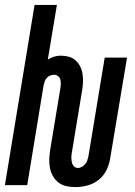

<svg xmlns="http://www.w3.org/2000/svg" viewBox="-32 -755 552 783"><path d="M275 8Q256 8 238 4Q220 0 206 -11Q192 -22 183.5 -37.5Q175 -53 171.5 -71Q168 -89 169 -108Q170 -127 173 -146L215 -400Q216 -408 216 -416.5Q216 -425 213.5 -432.5Q211 -440 204 -445Q197 -450 189 -450Q181 -450 173 -447Q165 -444 159 -437.5Q153 -431 150.5 -423.5Q148 -416 146 -408L79 0H-12L109 -735H200L163 -512Q175 -520 188.5 -524Q202 -528 216 -528Q233 -528 249 -523.5Q265 -519 276.5 -508.5Q288 -498 295 -484Q302 -470 304.5 -454Q307 -438 306.5 -421Q306 -404 303 -387L261 -133Q259 -123 259 -113Q259 -103 261 -93.5Q263 -84 269.5 -77Q276 -70 286 -70Q294 -70 302.5 -75Q311 -80 316.5 -87Q322 -94 324.5 -102.5Q327 -111 329 -120L395 -520H486L417 -107Q413 -83 401.5 -60Q390 -37 369.5 -21Q349 -5 324 1.5Q299 8 275 8Z"/></svg>

Font: Iosevka Term Curly SmBd Obl
Style: Regular
Weight: 600
Italic angle: -9°
Designer: Belleve Invis
Foundry: Belleve Invis
Version: Version 32.3.0